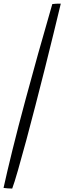

<svg xmlns="http://www.w3.org/2000/svg" viewBox="-70 -786 364 1085"><path d="M-1 279.5Q-10 279.5 -25.8 278.5Q-41.5 277.5 -50 276Q-31.5 191.5 0 63.2Q31.5 -65 76 -229.5Q107.5 -346.5 145 -480.8Q182.5 -615 225.5 -763Q233 -764.5 247 -765Q261 -765.5 273.5 -765.5Q256.5 -694 233.2 -599Q210 -504 183.5 -398.5Q157 -293 130 -189Q103 -85 79 5Q52.5 103 31.5 176.2Q10.5 249.5 -1 279.5Z"/></svg>

Font: Grandstander ExtraLight
Style: Italic
Weight: 200
Italic angle: -15°
Designer: Tyler Finck
Foundry: Etcetera Type Co
Version: Version 1.200; ttfautohint (v1.8.3)